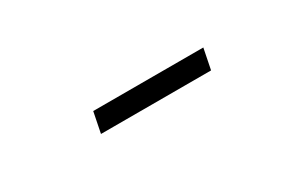

<svg xmlns="http://www.w3.org/2000/svg" viewBox="-2 -851 545 364"><g transform="rotate(-30 270.0 -669.5)"><path d="M173 -692H414L405 -647H164Z"/></g></svg>

Font: IBM Plex Sans Cond Light
Style: Italic
Weight: 300
Width: 3
Italic angle: -11°
Designer: Mike Abbink, Paul van der Laan, Pieter van Rosmalen
Foundry: Bold Monday
Version: Version 1.3